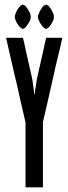

<svg xmlns="http://www.w3.org/2000/svg" viewBox="-20 -799 291 819"><path d="M246.1 -637.7Q246.1 -637.7 211.9 -637.7Q176.8 -637.7 176.8 -637.7Q176.8 -637.7 169.9 -608.4Q164.1 -578.1 156.2 -545.9Q150.4 -518.6 145.5 -498Q140.6 -476.6 140.6 -476.6Q140.6 -476.6 140.6 -476.6Q140.6 -476.6 140.6 -476.6Q138.7 -467.8 136.7 -458Q135.7 -448.2 133.8 -436.5Q131.8 -425.8 129.9 -416Q128.9 -405.3 127.9 -396.5Q127.9 -396.5 127 -396.5Q126 -396.5 126 -396.5Q126 -396.5 126 -396.5Q126 -396.5 126 -396.5Q125 -405.3 124 -416Q122.1 -425.8 121.1 -436.5Q119.1 -448.2 118.2 -458Q116.2 -467.8 114.3 -476.6Q114.3 -476.6 109.4 -498Q104.5 -518.6 98.6 -545.9Q90.8 -578.1 85 -608.4Q78.1 -637.7 78.1 -637.7Q78.1 -637.7 42 -637.7Q5.9 -637.7 5.9 -637.7Q5.9 -637.7 16.6 -590.8Q27.3 -544.9 41 -484.4Q46.9 -458 53.7 -431.6Q59.6 -405.3 64.5 -381.8Q75.2 -336.9 82 -306.6Q88.9 -276.4 88.9 -276.4Q88.9 -276.4 88.9 -240.2Q88.9 -205.1 88.9 -158.2Q88.9 -102.5 88.9 -50.8Q88.9 0 88.9 0Q88.9 0 126 0Q163.1 0 163.1 0Q163.1 0 163.1 -36.1Q163.1 -71.3 163.1 -118.2Q163.1 -174.8 163.1 -226.6Q163.1 -278.3 163.1 -278.3Q163.1 -278.3 173.8 -324.2Q184.6 -371.1 198.2 -430.7Q209 -478.5 219.7 -526.4Q231.4 -573.2 238.3 -603.5Q241.2 -619.1 244.1 -628.9Q246.1 -637.7 246.1 -637.7ZM111.3 -726.6Q111.3 -730.5 110.4 -733.4Q109.4 -737.3 108.4 -742.2Q105.5 -746.1 103.5 -751Q101.6 -755.9 98.6 -759.8Q95.7 -763.7 92.8 -767.6Q89.8 -771.5 87.9 -774.4Q85 -776.4 82 -777.3Q79.1 -779.3 77.1 -779.3Q77.1 -779.3 77.1 -779.3Q77.1 -779.3 77.1 -779.3Q75.2 -779.3 72.3 -777.3Q70.3 -776.4 67.4 -774.4Q64.5 -771.5 61.5 -767.6Q58.6 -763.7 55.7 -759.8Q52.7 -755.9 50.8 -751Q48.8 -746.1 46.9 -742.2Q44.9 -737.3 43.9 -733.4Q43 -730.5 43 -726.6Q43 -726.6 43 -726.6Q43 -726.6 43 -726.6Q43 -723.6 43.9 -719.7Q44.9 -715.8 46.9 -711.9Q48.8 -707 50.8 -703.1Q52.7 -699.2 55.7 -695.3Q58.6 -691.4 61.5 -687.5Q64.5 -684.6 67.4 -681.6Q70.3 -678.7 72.3 -677.7Q75.2 -675.8 77.1 -675.8Q77.1 -675.8 77.1 -675.8Q77.1 -675.8 77.1 -675.8Q79.1 -675.8 82 -677.7Q85 -678.7 87.9 -681.6Q89.8 -684.6 92.8 -687.5Q95.7 -691.4 98.6 -695.3Q101.6 -699.2 103.5 -703.1Q105.5 -707 108.4 -711.9Q109.4 -715.8 110.4 -719.7Q111.3 -723.6 111.3 -726.6Q111.3 -726.6 111.3 -726.6Q111.3 -726.6 111.3 -726.6ZM210 -726.6Q210 -730.5 209 -733.4Q209 -737.3 207 -742.2Q205.1 -746.1 202.1 -751Q200.2 -755.9 198.2 -759.8Q195.3 -763.7 192.4 -767.6Q189.5 -771.5 186.5 -774.4Q183.6 -776.4 181.6 -777.3Q179.7 -779.3 176.8 -779.3Q176.8 -779.3 176.8 -779.3Q176.8 -779.3 176.8 -779.3Q174.8 -779.3 171.9 -777.3Q168.9 -776.4 166 -774.4Q163.1 -771.5 160.2 -767.6Q157.2 -763.7 155.3 -759.8Q152.3 -755.9 149.4 -751Q147.5 -746.1 146.5 -742.2Q143.6 -737.3 142.6 -733.4Q141.6 -730.5 141.6 -726.6Q141.6 -726.6 141.6 -726.6Q141.6 -726.6 141.6 -726.6Q141.6 -723.6 142.6 -719.7Q143.6 -715.8 146.5 -711.9Q147.5 -707 149.4 -703.1Q152.3 -699.2 155.3 -695.3Q157.2 -691.4 160.2 -687.5Q163.1 -684.6 166 -681.6Q168.9 -678.7 171.9 -677.7Q174.8 -675.8 176.8 -675.8Q176.8 -675.8 176.8 -675.8Q176.8 -675.8 176.8 -675.8Q179.7 -675.8 181.6 -677.7Q183.6 -678.7 186.5 -681.6Q189.5 -684.6 192.4 -687.5Q195.3 -691.4 198.2 -695.3Q200.2 -699.2 202.1 -703.1Q205.1 -707 207 -711.9Q209 -715.8 209 -719.7Q210 -723.6 210 -726.6Q210 -726.6 210 -726.6Q210 -726.6 210 -726.6Z"/></svg>

Font: AgendaMediumCondGoodkids
Style: AgendaMediumCondGoodkids
Weight: 500
Designer: ""
Version: ""